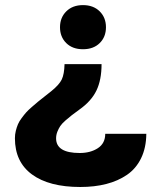

<svg xmlns="http://www.w3.org/2000/svg" viewBox="-20 -559 635 767"><path d="M237.8 -302.7H385.7Q385.7 -239.7 365.2 -197.3Q344.7 -154.8 296.9 -121.1Q276.9 -106.4 266.4 -98.4Q255.9 -90.3 241.7 -77.9Q227.5 -65.4 220.9 -55.7Q214.4 -45.9 209.2 -33Q204.1 -20 204.1 -6.3Q204.1 52.2 298.3 52.2Q341.3 52.2 370.8 33Q400.4 13.7 400.4 -24.4H564.5Q564 31.2 543.7 73Q523.4 114.7 487.3 139.4Q451.2 164.1 404.5 176Q357.9 188 300.8 188Q176.3 188 107.9 137.9Q39.6 87.9 39.6 -6.8Q39.6 -22 43.2 -36.6Q46.9 -51.3 51.8 -62.7Q56.6 -74.2 66.7 -87.6Q76.7 -101.1 84.5 -109.9Q92.3 -118.7 107.4 -131.8Q122.6 -145 131.3 -152.3Q140.1 -159.7 158.4 -173.8Q176.8 -188 185.5 -195.3Q216.8 -220.7 226.8 -241.7Q236.8 -262.7 237.8 -302.7ZM378.2 -513.7Q403.3 -488.8 403.3 -450.2Q403.3 -411.6 378.4 -387Q353.5 -362.3 311.5 -362.3Q269.5 -362.3 244.6 -387Q219.7 -411.6 219.7 -450.2Q219.7 -488.8 244.9 -513.7Q270 -538.6 311.5 -538.6Q353 -538.6 378.2 -513.7Z"/></svg>

Font: Bert Sans Black
Style: Regular
Weight: 900
Designer: Christian Robertson, Adam Twardoch, & Cristiano Sobral
Foundry: Google
Version: Version 12.135;January 10, 2020;FontCreator 12.0.0.2547 64-b